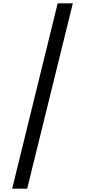

<svg xmlns="http://www.w3.org/2000/svg" viewBox="-20 -962 516 1152"><path d="M326 -942 53 170H143L417 -942Z"/></svg>

Font: Poppins
Style: Regular
Weight: 400
Designer: Ninad Kale (Devanagari), Jonny Pinhorn (Latin)
Foundry: Indian Type Foundry
Version: 4.004